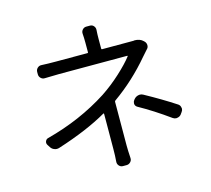

<svg xmlns="http://www.w3.org/2000/svg" viewBox="-117 -941 1233 1122"><g transform="rotate(-15 500.0 -379.5)"><path d="M741.2 -649.4Q744.1 -650.4 748 -650.4Q780.3 -650.4 799.8 -630.9L801.8 -628.9Q812.5 -619.1 813 -604.5Q813.5 -589.8 802.7 -580.1Q782.2 -557.6 771.5 -544.9Q671.9 -426.8 548.8 -339.8Q544.9 -336.9 544.9 -333Q544.9 -290 544.4 -194.8Q543.9 -99.6 543.9 -68.4Q543.9 -40 546.9 7.8Q547.9 21.5 538.1 31.7Q528.3 42 514.6 42H492.2Q478.5 42 469.2 31.7Q460 21.5 460.9 7.8Q463.9 -29.3 463.9 -68.4Q463.9 -95.7 464.4 -171.4Q464.8 -247.1 464.8 -281.2Q464.8 -286.1 460.9 -284.2Q340.8 -214.8 160.2 -157.2Q145.5 -152.3 130.9 -157.7Q116.2 -163.1 108.4 -175.8L97.7 -192.4Q93.8 -198.2 93.8 -205.1Q93.8 -210 95.7 -214.8Q100.6 -226.6 112.3 -229.5Q317.4 -283.2 484.4 -390.6Q544.9 -430.7 600.1 -481.4Q655.3 -532.2 684.6 -570.3Q687.5 -574.2 682.6 -574.2H272.5Q235.4 -574.2 184.6 -572.3Q170.9 -571.3 160.6 -581.1Q150.4 -590.8 150.4 -604.5V-619.1Q150.4 -632.8 160.6 -642.6Q170.9 -652.3 184.6 -651.4Q221.7 -649.4 271.5 -649.4H462.9Q466.8 -649.4 466.8 -653.3V-712.9Q466.8 -740.2 464.8 -766.6Q463.9 -780.3 473.1 -790.5Q482.4 -800.8 496.1 -800.8H518.6Q532.2 -800.8 541 -790.5Q549.8 -780.3 548.8 -766.6Q546.9 -740.2 546.9 -712.9V-653.3Q546.9 -649.4 551.8 -649.4H711.9Q728.5 -649.4 741.2 -649.4ZM663.1 -271.5Q651.4 -278.3 649.4 -291Q649.4 -293.9 649.4 -295.9Q649.4 -305.7 656.2 -314.5L662.1 -321.3Q671.9 -332 687.5 -335Q691.4 -335.9 695.3 -335.9Q706.1 -335.9 715.8 -330.1Q815.4 -275.4 897.5 -221.7Q909.2 -213.9 911.1 -199.2Q912.1 -196.3 912.1 -194.3Q912.1 -183.6 905.3 -174.8L895.5 -161.1Q886.7 -150.4 872.1 -148.4Q869.1 -147.5 866.2 -147.5Q855.5 -147.5 845.7 -154.3Q751 -222.7 663.1 -271.5Z"/></g></svg>

Font: Gen Jyuu GothicL Regular
Style: Regular
Weight: 400
Designer: [Source Han Sans]
Ryoko NISHIZUKA  (kana & ideographs); Paul D. Hunt (Latin, Greek & Cyrillic); Wenlong ZHANG  (bopomofo
Version: Version 1.002.20150607